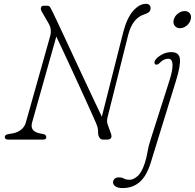

<svg xmlns="http://www.w3.org/2000/svg" viewBox="-20 -730 1019 1004"><path d="M148 -90Q135 -44 186 -33L206 -29Q222 -26 222 -12Q222 0 204 0H23Q5 0 5 -14Q5 -26 25 -29L48 -33Q73 -37.5 91 -52.5Q109 -67.5 115 -89L242 -540Q252 -577 235 -606L198 -670Q191.5 -681.5 194.5 -690.8Q197.5 -700 208 -700H227Q237.5 -700 242.5 -691.8Q247.5 -683.5 256 -666Q263.5 -650.5 280.8 -613.8Q298 -577 321.5 -527Q345 -477 371.2 -420.2Q397.5 -363.5 423.8 -307.5Q450 -251.5 473 -202.8Q496 -154 512.5 -120L624.5 -562Q643.5 -635.5 676 -672.8Q708.5 -710 743.5 -710Q755.5 -710 761.5 -703.5Q767.5 -697 767.5 -688Q767.5 -674.5 758.8 -667Q750 -659.5 732.5 -654Q704 -645 683 -618.8Q662 -592.5 650.5 -548L543 -119Q540 -108 539.8 -99.2Q539.5 -90.5 543 -79L560 -32Q566 -15.5 560.2 -7.8Q554.5 0 541 0H519Q507 0 500 -10.2Q493 -20.5 493 -36Q493 -50.5 490.8 -61Q488.5 -71.5 481 -89Q471 -112 452.8 -152.5Q434.5 -193 411.5 -243.5Q388.5 -294 363.8 -347.5Q339 -401 316 -450.8Q293 -500.5 274.5 -539ZM921 -582.5Q903 -582.5 893.2 -595.8Q883.5 -609 888.5 -627Q894 -646.5 910.5 -659.2Q927 -672 945 -672Q964 -672 973.2 -659.2Q982.5 -646.5 977 -627Q972 -609 956 -595.8Q940 -582.5 921 -582.5ZM900.5 -308.5 768 121.5Q746.5 190.5 710.2 222Q674 253.5 621 253.5Q596 253.5 583.5 244.5Q571 235.5 571 223.5Q571 213.5 578.5 205.5Q586 197.5 602 197.5Q618 197.5 628.2 203.8Q638.5 210 658.5 210Q677.5 210 699.8 190.5Q722 171 738.5 119Q747 91 751.5 63.2Q756 35.5 768 -1.5L865.5 -307Q883 -360.5 882.2 -391.8Q881.5 -423 859.5 -423Q835.5 -423 814 -400Q806 -392 798 -392Q787.5 -392 787.5 -404Q787.5 -413 800.2 -425.8Q813 -438.5 833.2 -448Q853.5 -457.5 875.5 -457.5Q917.5 -457.5 920.8 -420.8Q924 -384 900.5 -308.5Z"/></svg>

Font: Fraunces 9pt SuperSoft Thin
Style: Italic
Weight: 100
Italic angle: -16°
Version: Version 1.000;[0bf87f6ff]